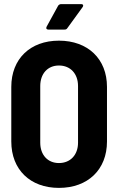

<svg xmlns="http://www.w3.org/2000/svg" viewBox="-20 -906 582 935"><path d="M215 -762H294C300 -762 304 -763 308 -769L382 -871C384 -874 385 -876 385 -879C385 -883 382 -886 375 -886H278C272 -886 266 -883 263 -878L207 -776C203 -768 206 -762 215 -762ZM267 9C408 9 501 -80 501 -217V-483C501 -619 408 -708 267 -708C127 -708 35 -619 35 -483V-217C35 -80 127 9 267 9ZM267 -112C212 -112 176 -152 176 -211V-487C176 -547 212 -587 267 -587C323 -587 360 -547 360 -487V-211C360 -152 323 -112 267 -112Z"/></svg>

Font: Barlow Semi Condensed
Style: Bold
Weight: 700
Width: 4
Designer: Jeremy Tribby
Foundry: Tribby Type
Version: Version 1.422;hotconv 1.0.109;makeotfexe 2.5.65596